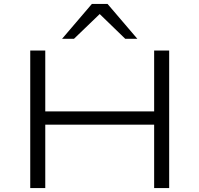

<svg xmlns="http://www.w3.org/2000/svg" viewBox="-20 -964 1022 984"><path d="M135 0V-705H212V-393H770V-705H847V0H770V-325H212V0ZM298 -765 451 -944H531L684 -765H622L491 -892L359 -765Z"/></svg>

Font: Nunito Sans 7pt Expanded Light
Style: Regular
Weight: 300
Width: 7
Designer: Vernon Adams
Foundry: Vernon Adams
Version: Version 3.101;gftools[0.9.27]